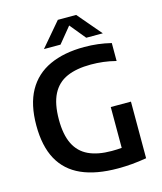

<svg xmlns="http://www.w3.org/2000/svg" viewBox="-136 -1047 972 1153"><g transform="rotate(-15 349.5 -470.0)"><path d="M453.5 7.5Q318 7.5 227.5 -32.8Q137 -73 91.2 -156.2Q45.5 -239.5 45.5 -368.5Q45.5 -498.5 92.5 -582.8Q139.5 -667 229 -708.2Q318.5 -749.5 445 -749.5Q488 -749.5 529.5 -744.5Q571 -739.5 611.5 -729.5V-618Q570.5 -628.5 532.5 -633Q494.5 -637.5 456 -637.5Q366.5 -637.5 306.5 -611Q246.5 -584.5 216 -525Q185.5 -465.5 185.5 -367Q185.5 -274 214 -215.8Q242.5 -157.5 300 -130.5Q357.5 -103.5 443.5 -103.5Q475.5 -103.5 506 -106Q536.5 -108.5 562.5 -113L506 -62V-360H631.5V-8Q584 0 540.5 3.8Q497 7.5 453.5 7.5ZM208.5 -800 334.5 -948H448.5L574.5 -800H471.5L380.5 -911H402.5L311.5 -800Z"/></g></svg>

Font: Encode Sans Condensed Thin SemiBold
Style: Regular
Weight: 600
Version: Version 3.002